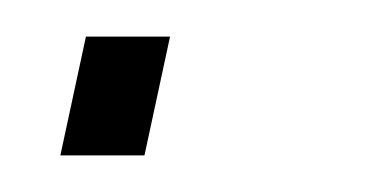

<svg xmlns="http://www.w3.org/2000/svg" viewBox="-20 -85 204 105"><path d="M13 0 27 -65H73L59 0Z"/></svg>

Font: Saira SemiCondensed Thin
Style: Italic
Weight: 250
Width: 4
Italic angle: -12°
Designer: Hector Gatti with collaboration of the Omnibus-Type team
Foundry: Omnibus-Type
Version: Version 1.101